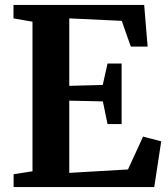

<svg xmlns="http://www.w3.org/2000/svg" viewBox="-20 -763 687 783"><path d="M112.5 -64.5V-674.5L35 -688V-743H568L582 -573H513.5L476.5 -678L262.5 -688V-413L399 -416.5L418.5 -504H476V-257H418.5L399.5 -349.5L262.5 -352.5V-58L502 -72L563.5 -206L637.5 -186.5L609 0H35.5V-52.5Z"/></svg>

Font: Merriweather Text Regular
Style: Bold
Weight: 700
Designer: Eben Sorkin
Foundry: Eben Sorkin
Version: Version 2.100; ttfautohint (v1.7.19-72a1) -l 8 -r 50 -G 200 